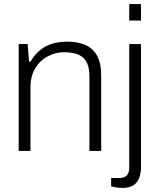

<svg xmlns="http://www.w3.org/2000/svg" viewBox="-20 -743 783 945"><path d="M72 0V-526H116L123 -440H130Q153 -478 181.5 -499.5Q210 -521 243 -529.5Q276 -538 312 -538Q362 -538 399.5 -522Q437 -506 457.5 -469.5Q478 -433 478 -371V0H420V-368Q420 -404 410.5 -427.5Q401 -451 384 -463.5Q367 -476 344.5 -481Q322 -486 295 -486Q254 -486 215.5 -466Q177 -446 153.5 -407Q130 -368 130 -312V0ZM616 -642V-723H674V-642ZM581 182Q572 182 562 181Q552 180 543 178Q534 176 527 174V133H568Q592 133 604 120.5Q616 108 616 83V-526H674V80Q674 107 666 130.5Q658 154 638 168Q618 182 581 182Z"/></svg>

Font: Archivo SemiBold ExtraLight
Style: Regular
Weight: 250
Version: Version 2.001